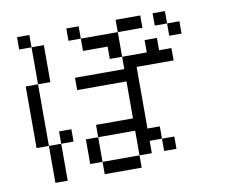

<svg xmlns="http://www.w3.org/2000/svg" viewBox="-81 -854 1161 959"><g transform="rotate(-10 500.0 -375.0)"><path d="M750 -62.5V-125H687.5V-62.5ZM250 -187.5V-250H187.5V-187.5H125V0H187.5V-187.5ZM812.5 -500V-562.5H750V-625H687.5V-562.5H562.5V-500H312.5V-437.5H562.5V-250H375V-187.5H312.5Q312.5 -187.5 312.5 -62.5H375V0H562.5V-62.5H375Q375 -62.5 375 -187.5H562.5Q562.5 -187.5 562.5 -62.5H625V-125H687.5V-187.5H625V-500ZM875 -625V-687.5H812.5V-625ZM687.5 -687.5V-750H562.5V-687.5H375V-625H500V-562.5H562.5Q562.5 -562.5 562.5 -687.5ZM125 -187.5V-500H62.5V-187.5ZM125 -500H187.5V-687.5H125ZM125 -687.5V-750H62.5V-687.5ZM375 -687.5V-750H312.5V-687.5ZM812.5 -687.5V-750H750V-687.5Z"/></g></svg>

Font: Unifont
Style: Regular
Weight: 500
Version: Version 13.0.05